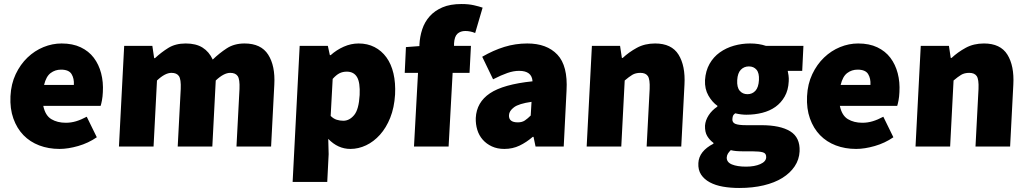

<svg xmlns="http://www.w3.org/2000/svg" viewBox="-20 -728 5106 954"><path d="M32 -250Q35 -311 58 -359.5Q81 -408 116.5 -442Q152 -476 196 -494Q240 -512 286 -512Q341 -512 381 -493Q421 -474 446 -441Q471 -408 482.5 -364Q494 -320 491 -270Q490 -247 486.5 -229Q483 -211 480 -202H195Q205 -154 235 -136Q265 -118 307 -118Q333 -118 358 -125.5Q383 -133 411 -148L461 -46Q419 -17 368.5 -2.5Q318 12 276 12Q221 12 175 -5.5Q129 -23 96.5 -56.5Q64 -90 46.5 -139Q29 -188 32 -250ZM347 -306Q349 -338 335.5 -360Q322 -382 283 -382Q254 -382 231.5 -365Q209 -348 199 -306Z M597 -500H737L746 -439H750Q781 -468 816.5 -490Q852 -512 903 -512Q954 -512 986.5 -491.5Q1019 -471 1037 -432Q1070 -464 1107 -488Q1144 -512 1195 -512Q1277 -512 1312.5 -456.5Q1348 -401 1343 -308L1327 0H1155L1170 -286Q1172 -334 1161 -350Q1150 -366 1124 -366Q1092 -366 1052 -328L1035 0H863L878 -286Q880 -334 869 -350Q858 -366 832 -366Q800 -366 760 -328L743 0H571Z M1613 38 1606 176H1434L1469 -500H1609L1619 -454H1623Q1652 -480 1688 -496Q1724 -512 1762 -512Q1806 -512 1841 -494Q1876 -476 1900 -443Q1924 -410 1935 -363Q1946 -316 1943 -258Q1939 -193 1919 -143Q1899 -93 1868 -58.5Q1837 -24 1799 -6Q1761 12 1721 12Q1659 12 1611 -38ZM1623 -152Q1637 -138 1653 -133Q1669 -128 1686 -128Q1716 -128 1739.5 -156Q1763 -184 1767 -256Q1770 -318 1754 -345Q1738 -372 1703 -372Q1683 -372 1667 -364Q1651 -356 1633 -336Z M2341 -564Q2329 -569 2316.5 -571.5Q2304 -574 2292 -574Q2268 -574 2253 -560.5Q2238 -547 2236 -512V-500H2320L2313 -366H2229L2209 0H2037L2057 -366H1991L1997 -494L2064 -499V-506Q2066 -546 2078 -582.5Q2090 -619 2115 -647Q2140 -675 2178.5 -691.5Q2217 -708 2273 -708Q2308 -708 2334.5 -702Q2361 -696 2378 -690Z M2344 -142Q2348 -220 2414.5 -264.5Q2481 -309 2626 -324Q2623 -376 2559 -376Q2532 -376 2501.5 -365.5Q2471 -355 2430 -334L2376 -446Q2431 -478 2486 -495Q2541 -512 2600 -512Q2697 -512 2749.5 -456.5Q2802 -401 2795 -278L2781 0H2641L2631 -48H2627Q2596 -21 2561.5 -4.5Q2527 12 2486 12Q2451 12 2424 -0.5Q2397 -13 2378.5 -34Q2360 -55 2351.5 -83Q2343 -111 2344 -142ZM2509 -156Q2507 -120 2553 -120Q2574 -120 2588 -129.5Q2602 -139 2617 -154L2621 -222Q2558 -213 2534 -195Q2510 -177 2509 -156Z M2921 -500H3061L3070 -440H3074Q3105 -469 3144.5 -490.5Q3184 -512 3235 -512Q3317 -512 3351.5 -456.5Q3386 -401 3381 -308L3365 0H3193L3208 -286Q3210 -334 3199 -350Q3188 -366 3162 -366Q3138 -366 3121.5 -356Q3105 -346 3084 -328L3067 0H2895Z M3591 54Q3590 78 3616.5 89Q3643 100 3687 100Q3729 100 3757.5 87.5Q3786 75 3787 54Q3788 34 3771 29Q3754 24 3722 24H3683Q3653 24 3637.5 22.5Q3622 21 3611 18Q3602 27 3597 35Q3592 43 3591 54ZM3450 82Q3453 23 3525 -14V-18Q3506 -32 3494 -52Q3482 -72 3483 -104Q3485 -130 3501 -155Q3517 -180 3544 -198L3545 -202Q3519 -220 3500 -253Q3481 -286 3483 -330Q3486 -376 3505.5 -410.5Q3525 -445 3556.5 -467.5Q3588 -490 3627 -501Q3666 -512 3707 -512Q3751 -512 3786 -500H3972L3966 -376H3894Q3896 -367 3898 -353Q3900 -339 3899 -324Q3897 -280 3879 -248.5Q3861 -217 3833 -197Q3805 -177 3767.5 -167.5Q3730 -158 3688 -158Q3663 -158 3633 -165Q3624 -158 3622 -152.5Q3620 -147 3619 -136Q3618 -119 3634 -112.5Q3650 -106 3688 -106H3763Q3857 -106 3906.5 -75.5Q3956 -45 3953 24Q3951 65 3928.5 98.5Q3906 132 3867.5 156Q3829 180 3774.5 193Q3720 206 3653 206Q3610 206 3572.5 199.5Q3535 193 3507 178Q3479 163 3463.5 139.5Q3448 116 3450 82ZM3694 -260Q3718 -260 3733.5 -277Q3749 -294 3751 -330Q3753 -365 3739 -381.5Q3725 -398 3701 -398Q3677 -398 3661 -381.5Q3645 -365 3643 -330Q3641 -294 3655.5 -277Q3670 -260 3694 -260Z M3990 -250Q3993 -311 4016 -359.5Q4039 -408 4074.5 -442Q4110 -476 4154 -494Q4198 -512 4244 -512Q4299 -512 4339 -493Q4379 -474 4404 -441Q4429 -408 4440.5 -364Q4452 -320 4449 -270Q4448 -247 4444.5 -229Q4441 -211 4438 -202H4153Q4163 -154 4193 -136Q4223 -118 4265 -118Q4291 -118 4316 -125.5Q4341 -133 4369 -148L4419 -46Q4377 -17 4326.5 -2.5Q4276 12 4234 12Q4179 12 4133 -5.5Q4087 -23 4054.5 -56.5Q4022 -90 4004.5 -139Q3987 -188 3990 -250ZM4305 -306Q4307 -338 4293.5 -360Q4280 -382 4241 -382Q4212 -382 4189.5 -365Q4167 -348 4157 -306Z M4555 -500H4695L4704 -440H4708Q4739 -469 4778.5 -490.5Q4818 -512 4869 -512Q4951 -512 4985.5 -456.5Q5020 -401 5015 -308L4999 0H4827L4842 -286Q4844 -334 4833 -350Q4822 -366 4796 -366Q4772 -366 4755.5 -356Q4739 -346 4718 -328L4701 0H4529Z"/></svg>

Font: Kilde Sans Black
Style: Regular
Weight: 900
Italic angle: -3°
Designer: Paul D. Hunt
Foundry: Adobe Systems Incorporated
Version: Version 1.050;PS Version 1.000;hotconv 1.0.70;makeotf.lib2.5